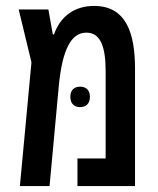

<svg xmlns="http://www.w3.org/2000/svg" viewBox="-20 -627 534 647"><path d="M297 -607C230 -607 183 -571 162 -511H158L143 -595H43L86 -417L47 0H147L178 -336C190 -463 221 -517 271 -517C321 -517 336 -465 336 -386V-93H241V0H435V-395C435 -516 405 -607 297 -607ZM217 -301C217 -277 231 -266 250 -266C269 -266 283 -277 283 -301C283 -324 269 -335 250 -335C231 -335 217 -324 217 -301Z"/></svg>

Font: Noto Sans Hebrew ExtraCondensed Medium
Style: Regular
Weight: 500
Width: 2
Designer: Monotype Design Team
Foundry: Monotype Imaging Inc.
Version: Version 2.004